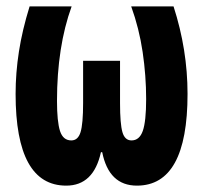

<svg xmlns="http://www.w3.org/2000/svg" viewBox="-20 -573 640 603"><path d="M297 -95H301Q322 10 410 10Q569 10 569 -278Q569 -417 525 -553H392Q417 -484 428 -409.5Q439 -335 439 -262Q439 -192 428.5 -162Q418 -132 393 -132Q372 -132 364.5 -158Q357 -184 357 -249V-382H241V-249Q241 -184 233 -158Q225 -132 204 -132Q178 -132 168.5 -161.5Q159 -191 159 -256Q159 -426 205 -553H73Q50 -479 39.5 -411.5Q29 -344 29 -278Q29 10 188 10Q274 10 297 -95Z"/></svg>

Font: Noto Sans Mono UI ExtraBold
Style: Regular
Weight: 800
Designer: Monotype Design team
Foundry: Monotype Imaging Inc.
Version: 1.000